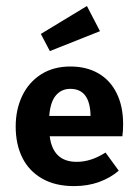

<svg xmlns="http://www.w3.org/2000/svg" viewBox="-20 -613 466 645"><path d="M237.8 -69.3Q286.1 -69.3 334.5 -100.6L378.9 -39.6Q351.1 -15.6 313 -1.7Q274.9 12.2 228.5 12.2Q165.5 12.2 121.3 -13.2Q77.1 -38.6 54.9 -83.5Q32.7 -128.4 32.7 -188Q32.7 -244.6 54.4 -290.5Q76.2 -336.4 117.7 -363Q159.2 -389.6 216.3 -389.6Q270.5 -389.6 310.3 -366.7Q350.1 -343.8 371.8 -300Q393.6 -256.3 393.6 -195.8Q393.6 -172.4 391.1 -155.3H147Q157.7 -69.3 237.8 -69.3ZM145.5 -223.6H284.2Q282.7 -314.5 216.3 -314.5Q186 -314.5 167.5 -292.2Q148.9 -270 145.5 -223.6ZM315.9 -508.3 147.5 -441.4 117.2 -499 272 -592.8Z"/></svg>

Font: Amiri Typewriter
Style: Bold
Weight: 700
Monospace: yes
Designer: Khaled Hosny
Version: Version 1.1